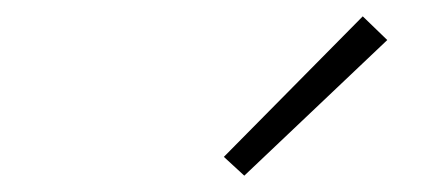

<svg xmlns="http://www.w3.org/2000/svg" viewBox="-20 -789 540 235"><path d="M279 -574 254 -597 424 -769 454 -740Z"/></svg>

Font: Iosevka SS04 XLt Obl
Style: Regular
Weight: 200
Italic angle: -9°
Monospace: yes
Designer: Belleve Invis
Foundry: Belleve Invis
Version: Version 19.0.0; ttfautohint (v1.8.4)